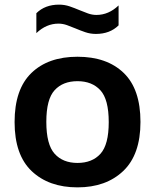

<svg xmlns="http://www.w3.org/2000/svg" viewBox="-20 -799 670 829"><path d="M314.5 10Q191 10 117 -60Q43 -130 43 -272Q43 -413.5 115.5 -483.8Q188 -554 314.5 -554Q441.5 -554 514 -484.2Q586.5 -414.5 586.5 -272.5Q586.5 -131.5 512.2 -60.8Q438 10 314.5 10ZM314.5 -95.5Q378 -95.5 413.8 -135Q449.5 -174.5 449.5 -271.5Q449.5 -370 413.5 -409.2Q377.5 -448.5 314.5 -448.5Q251.5 -448.5 215.8 -409.5Q180 -370.5 180 -273Q180 -175 215.8 -135.2Q251.5 -95.5 314.5 -95.5ZM394 -652.5Q370 -652.5 348.2 -660Q326.5 -667.5 306.5 -676Q287.5 -684 269.2 -690.5Q251 -697 232.5 -697Q180 -697 137 -656V-742Q174.5 -779 235 -779Q259 -779 280.8 -771.5Q302.5 -764 322.5 -755.5Q341.5 -747.5 359.8 -741Q378 -734.5 396.5 -734.5Q449 -734.5 492 -775.5V-689.5Q454.5 -652.5 394 -652.5Z"/></svg>

Font: Encode Sans SemiExpanded SemiExpanded SemiBold
Style: Regular
Weight: 600
Width: 6
Designer: Multiple Designers
Foundry: Impallari Type
Version: Version 3.000; ttfautohint (v1.8.3) -l 8 -r 50 -G 200 -x 14 